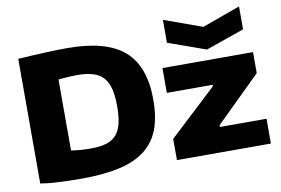

<svg xmlns="http://www.w3.org/2000/svg" viewBox="-84 -959 1630 1113"><g transform="rotate(-10 731.5 -402.5)"><path d="M935 -815 1159 -734 1383 -815V-680L1157 -601L935 -680ZM874 -125 1153 -385V-394H884V-540H1417V-416L1153 -157V-146H1427V0H874ZM310 10Q275 10 240.5 9Q206 8 174.5 6.5Q143 5 116 2Q89 -1 70 -4V-738Q259 -750 360 -750Q588 -750 694 -658.5Q800 -567 800 -369Q800 -267 773 -195.5Q746 -124 687 -78Q628 -32 535 -11Q442 10 310 10ZM395 -153Q449 -153 485.5 -164Q522 -175 544.5 -200Q567 -225 577 -266.5Q587 -308 587 -369Q587 -429 576.5 -470.5Q566 -512 543 -537.5Q520 -563 482 -574.5Q444 -586 390 -586Q370 -586 343.5 -584.5Q317 -583 279 -580V-162Q305 -157 334.5 -155Q364 -153 395 -153Z"/></g></svg>

Font: Encode Sans Wide
Style: ExtraBold
Weight: 800
Designer: Pablo Impallari, Andres Torresi
Foundry: Pablo Impallari, Andres Torresi
Version: Version 1.000; ttfautohint (v1.00) -l 8 -r 50 -G 200 -x 14 -